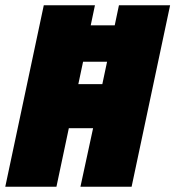

<svg xmlns="http://www.w3.org/2000/svg" viewBox="-30 -708 665 728"><path d="M-10 0 136 -688H330L314 -612H405L421 -688H615L469 0H275L323 -222H231L184 0ZM267 -389H358L376 -474H285Z"/></svg>

Font: Saira SemiCondensed Black
Style: Italic
Weight: 900
Width: 4
Italic angle: -12°
Designer: Hector Gatti with collaboration of the Omnibus-Type team
Foundry: Omnibus-Type
Version: Version 1.101